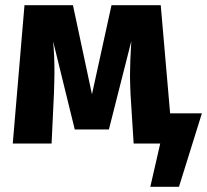

<svg xmlns="http://www.w3.org/2000/svg" viewBox="-20 -551 795 737"><path d="M755 -116 667 166H557L595 0H493L481 -190Q479 -240 479 -262Q479 -311 484 -393L398 -54H267L184 -392Q189 -340 189 -273Q189 -246 187 -190L178 0H29L74 -531H260L333 -189L408 -531H597L633 -116Z"/></svg>

Font: Fira Sans BGR
Style: Bold
Weight: 700
Designer: bBox Type GmbH & Carrois Corporate GbR & Edenspiekermann AG
Foundry: bBox Type GmbH & Carrois Corporate GbR & Edenspiekermann AG
Version: Version 4.301